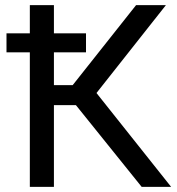

<svg xmlns="http://www.w3.org/2000/svg" viewBox="-20 -731 692 751"><path d="M534.2 0 276.9 -319.8H190.9V0H96.7V-526.4H5.4V-600.6H96.7V-710.9H190.9V-600.6H316.4V-526.4H190.9V-397.9H264.2L512.2 -710.9H628.9L357.4 -367.2L649.4 0Z"/></svg>

Font: LXGW WenKai GB Screen
Style: Regular
Weight: 400
Designer: LXGW / Fontworks Inc.
Foundry: LXGW / Fontworks Inc.
Version: Version 1.321;February 19, 2024;FontCreator 14.0.0.2901 64-b